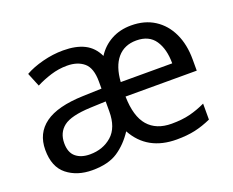

<svg xmlns="http://www.w3.org/2000/svg" viewBox="-95 -703 1053 869"><g transform="rotate(-20 432.0 -268.0)"><path d="M603 -546Q668 -546 715 -516Q762 -486 787.5 -432Q813 -378 813 -306V-252H470Q472 -156 511.5 -110.5Q551 -65 625 -65Q675 -65 713 -74.5Q751 -84 789 -102V-25Q749 -7 710.5 1.5Q672 10 622 10Q481 10 419 -103Q385 -51 339 -20.5Q293 10 216 10Q143 10 94.5 -28.5Q46 -67 46 -149Q46 -229 106 -272.5Q166 -316 290 -320L380 -323V-357Q380 -422 349.5 -448Q319 -474 268 -474Q228 -474 189.5 -462Q151 -450 118 -433L91 -499Q126 -519 176 -532Q226 -545 275 -545Q337 -545 377.5 -524.5Q418 -504 439 -459Q465 -500 507 -523Q549 -546 603 -546ZM602 -474Q544 -474 510.5 -434.5Q477 -395 472 -321H720Q720 -390 691.5 -432Q663 -474 602 -474ZM303 -259Q209 -255 173 -227Q137 -199 137 -148Q137 -103 162.5 -82Q188 -61 230 -61Q293 -61 335.5 -98.5Q378 -136 378 -214V-262Z"/></g></svg>

Font: Noto Sans Nag Mundari
Style: Regular
Weight: 400
Designer: Muthu Nedumaran
Version: Version 1.000; ttfautohint (v1.8.4.7-5d5b)